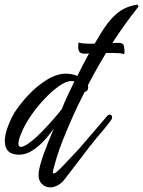

<svg xmlns="http://www.w3.org/2000/svg" viewBox="-20 -663 622 834"><path d="M198 151Q176 151 160.5 134.5Q145 118 148 87Q152 55 170 5.5Q188 -44 214 -105Q194 -76 169.5 -50Q145 -24 118 -7.5Q91 9 63 9Q1 9 1 -50Q1 -54 1 -58Q1 -62 2 -66Q5 -91 18 -123Q31 -155 41 -171Q67 -212 104.5 -251.5Q142 -291 184.5 -317Q227 -343 267 -343Q292 -343 316 -333Q339 -380 362 -422Q385 -464 404 -495Q437 -552 465 -582.5Q493 -613 520.5 -626Q548 -639 577 -643L582 -635Q515 -550 463 -468.5Q411 -387 362 -293Q363 -290 363 -284Q363 -267 348 -264Q337 -243 321 -210Q305 -177 287.5 -137Q270 -97 253.5 -55.5Q237 -14 226 22Q219 47 214.5 62Q210 77 210 85Q210 104 254 57L301 7Q312 -4 320 -13Q328 -22 333 -28L407 -114Q417 -126 427 -137.5Q437 -149 446 -160Q450 -165 456 -165Q467 -165 467 -153Q467 -147 461 -139Q451 -125 438.5 -110Q426 -95 415 -82Q412 -79 398 -62Q384 -45 365 -20.5Q346 4 326 30.5Q306 57 289 79Q272 101 263 113Q249 132 231.5 141.5Q214 151 198 151ZM71 -25Q86 -25 117 -50Q138 -66 164.5 -93.5Q191 -121 214.5 -148Q238 -175 249 -190Q260 -219 274 -248.5Q288 -278 303 -309Q300 -310 297 -310.5Q294 -311 291 -311Q266 -311 234 -287.5Q202 -264 175 -235Q142 -201 114 -160Q86 -119 72 -83Q60 -55 60 -39Q60 -25 71 -25ZM514 -429Q509 -431 497 -432Q485 -433 468 -433Q449 -433 428.5 -432.5Q408 -432 389 -431Q376 -431 365 -430.5Q354 -430 347 -430Q331 -430 325.5 -437.5Q320 -445 320 -455Q320 -465 320 -472Q320 -480 326 -477Q334 -475 346.5 -474Q359 -473 373 -473Q390 -473 408 -473.5Q426 -474 443 -475Q458 -476 471.5 -476.5Q485 -477 495 -477Q516 -477 518.5 -462Q521 -447 521 -434Q521 -432 519.5 -429.5Q518 -427 514 -429Z"/></svg>

Font: Birthstone Bounce Medium
Style: Regular
Weight: 500
Designer: Robert E. Leuschke
Foundry: Rob Leuschke
Version: Version 1.010; ttfautohint (v1.8.3)